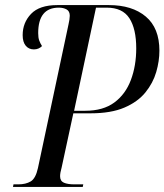

<svg xmlns="http://www.w3.org/2000/svg" viewBox="-20 -734 646 754"><path d="M31 0 33 -10H52Q81 -10 100.5 -21.5Q120 -33 129 -74L249 -638Q251 -646 252.5 -656Q254 -666 254 -672Q254 -690 241.5 -697Q229 -704 211 -704Q130 -704 130 -604Q130 -586 134 -575Q138 -564 145 -553Q132 -540 113 -540Q93 -540 81 -554.5Q69 -569 69 -596Q69 -645 102 -679.5Q135 -714 205 -714H408Q499 -714 552.5 -669Q606 -624 606 -535Q606 -494 593.5 -451Q581 -408 551 -371Q521 -334 468.5 -311.5Q416 -289 336 -289H268L222 -76Q216 -55 216 -42Q216 -23 231 -16.5Q246 -10 272 -10H307L305 0ZM315 -299Q385 -299 429 -331.5Q473 -364 494 -420Q515 -476 515 -544Q515 -621 488 -662.5Q461 -704 399 -704H357L271 -299Z"/></svg>

Font: Noto Serif Display Condensed
Style: Italic
Weight: 400
Width: 3
Italic angle: -12°
Designer: Monotype Design Team
Foundry: Monotype Imaging Inc.
Version: Version 2.009